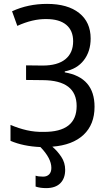

<svg xmlns="http://www.w3.org/2000/svg" viewBox="-20 -746 557 987"><path d="M244 117Q244 68 188 10Q99 6 34 -22V-104Q76 -86 118 -76.5Q160 -67 204 -68Q374 -67 374 -201Q374 -333 200 -334L114 -335V-410L199 -409Q276 -409 316 -441.5Q356 -474 356 -534Q356 -589 320.5 -618.5Q285 -648 218 -648Q148 -649 69 -613L42 -688Q124 -726 222 -726Q328 -726 387 -679Q446 -632 446 -548Q446 -482 411 -436.5Q376 -391 313 -379V-374Q466 -348 466 -197Q466 -106 409.5 -53Q353 0 249 8Q275 30 295 60Q315 90 315 127Q315 171 290 196Q265 221 217 221Q186 221 163 213V157Q177 162 202 162Q221 162 232.5 150.5Q244 139 244 117Z"/></svg>

Font: Noto Sans SemiCondensed
Style: Regular
Weight: 400
Width: 4
Designer: Monotype Design Team
Foundry: Monotype Imaging Inc.
Version: Version 2.013; ttfautohint (v1.8.4.7-5d5b)